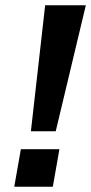

<svg xmlns="http://www.w3.org/2000/svg" viewBox="-20 -707 345 727"><path d="M97 -210 151 -687H305L191 -210ZM34 0 59 -142H205L180 0Z"/></svg>

Font: Archivo SemiExpanded SemiBold
Style: Italic
Weight: 600
Width: 6
Italic angle: -10°
Designer: Hector Gatti
Foundry: Omnibus-Type
Version: Version 2.001